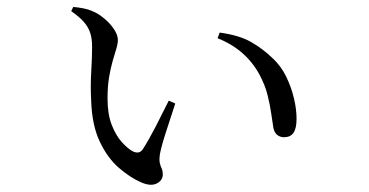

<svg xmlns="http://www.w3.org/2000/svg" viewBox="-20 -516 1040 541"><path d="M377.5 -2.3Q347.3 -15.3 315.4 -42.7Q283.5 -70.1 261.4 -116.4Q239.2 -162.7 236.9 -231.9Q234.6 -274.5 237.1 -314.5Q239.5 -354.4 239.5 -384.6Q239.5 -405.3 234.9 -421.1Q230.4 -437 218.2 -451.9Q206 -466.9 180.7 -484.6L186.4 -496.4Q200.3 -495.2 214.3 -492.6Q228.4 -490 239.4 -485Q256.3 -478.4 273.2 -464.3Q290.2 -450.3 301.1 -433.9Q312.1 -417.5 312.1 -403.6Q312.1 -392.6 307.6 -378.2Q303.2 -363.7 297.5 -344.3Q291.9 -324.9 287.4 -298.8Q283 -272.6 283 -238Q283 -194.5 294.8 -164.1Q306.7 -133.8 323.4 -115.4Q340.1 -97 354.6 -89.3Q362.8 -85.5 369.8 -86.5Q376.7 -87.5 382.1 -94.9Q399.7 -122.5 418.9 -159.8Q438 -197.2 455.5 -232.4L473.8 -224.3Q465.8 -198.4 456.3 -170.4Q446.9 -142.5 439.9 -119.1Q433 -95.7 430.8 -83Q428.1 -65.3 430.4 -56.2Q432.7 -47 435.7 -40.8Q438.7 -34.6 438.7 -24.9Q438.7 -7.5 421.6 1Q404.5 9.6 377.5 -2.3ZM780 -129.3Q769.7 -129.3 761.4 -135.6Q753.1 -141.9 750.3 -155.8Q747.4 -172.6 744.2 -196.3Q740.9 -220 734 -247.8Q727.1 -275.6 712.2 -303.7Q693.5 -339.3 663.8 -365.6Q634.1 -392 593.1 -408.3L598.9 -424.2Q654.4 -416.7 688.1 -397.3Q721.8 -377.9 750.2 -350Q772.8 -328.5 786.9 -299.1Q801 -269.8 808.3 -238.9Q815.6 -208 815.6 -181.3Q815.6 -154.1 806.9 -141.7Q798.2 -129.3 780 -129.3Z"/></svg>

Font: Noto Serif HK ExtraLight
Style: Regular
Weight: 200
Designer: Ryoko NISHIZUKA 西塚涼子 (kana & ideographs); Frank Grießhammer (Latin, Greek & Cyrillic); Wenlong ZHANG 张文龙 (bopomofo); San
Foundry: Adobe
Version: Version 2.002-H1;hotconv 1.1.0;makeotfexe 2.6.0